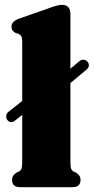

<svg xmlns="http://www.w3.org/2000/svg" viewBox="-20 -775 388 795"><path d="M10.5 -278Q4.5 -286 5.8 -295.5Q7 -305 14.5 -311.5L72 -357V-603.5Q72 -619 68 -625.2Q64 -631.5 56.5 -635L46 -637.5Q27.5 -646.5 27.5 -664.5Q27.5 -685.5 56.5 -697L179.5 -740Q218 -755 237.5 -755Q254 -755 262.8 -745Q271.5 -735 271.5 -719.5V-490.5L308.5 -521.5Q316 -528 325.8 -527.8Q335.5 -527.5 342 -520Q356 -502.5 338 -486.5L271.5 -431V-104.5Q271.5 -84.5 274.5 -76.8Q277.5 -69 284 -65L294.5 -60.5Q313.5 -49 313.5 -30Q313.5 0 280 0H63.5Q30 0 30 -30Q30 -49 48.5 -60.5L59 -65Q66 -69 69 -76.8Q72 -84.5 72 -104.5V-299.5L42.5 -276Q24.5 -261.5 10.5 -278Z"/></svg>

Font: Fraunces 72pt Soft Black
Style: Regular
Weight: 900
Version: Version 1.000;[b76b70a41]